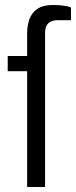

<svg xmlns="http://www.w3.org/2000/svg" viewBox="-20 -751 307 771"><path d="M89 0V-465H11V-526H89V-618Q89 -646 97.5 -672Q106 -698 129 -714.5Q152 -731 194 -731Q207 -731 220 -730Q233 -729 244.5 -727Q256 -725 265 -721V-670H212Q186 -670 173.5 -657Q161 -644 161 -619V0Z"/></svg>

Font: Archivo SemiBold Light
Style: Regular
Weight: 300
Version: Version 2.001